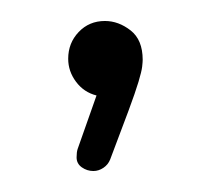

<svg xmlns="http://www.w3.org/2000/svg" viewBox="-20 -86 202 183"><path d="M69 77Q63 77 58 73.5Q53 70 53 64Q53 59 54 56L72 5Q60 2 52.5 -8Q45 -18 45 -30Q45 -45 55 -55.5Q65 -66 80 -66Q93 -66 104.5 -57Q116 -48 116 -29Q116 -27 115.5 -22.5Q115 -18 112 -8Q109 2 102.5 19.5Q96 37 85 66Q83 71 78.5 74Q74 77 69 77Z"/></svg>

Font: Dosis ExtraLight
Style: Regular
Weight: 250
Designer: EdgarTolentino, PabloImpallari, IginoMarini
Foundry: EdgarTolentino, PabloImpallari, IginoMarini
Version: Version 3.001; ttfautohint (v1.8.2)